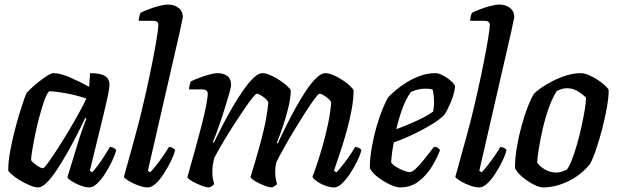

<svg xmlns="http://www.w3.org/2000/svg" viewBox="-20 -820 2699 840"><path d="M147 0Q132 0 110.5 -9Q89 -18 67.5 -31Q46 -44 31.5 -56.5Q17 -69 16 -75Q16 -112 24 -156Q32 -200 43 -243.5Q54 -287 65.5 -324.5Q77 -362 85.5 -386Q94 -410 97 -414Q103 -421 118 -435Q133 -449 152 -464Q171 -479 188 -489.5Q205 -500 214 -500Q243 -500 286 -481.5Q329 -463 370 -440L374 -500Q419 -500 439 -487.5Q459 -475 459 -449Q459 -426 435 -327Q411 -228 373 -73L383 -66Q393 -76 407.5 -95.5Q422 -115 436.5 -137.5Q451 -160 461 -177Q470 -177 478 -172.5Q486 -168 488 -163Q483 -142 470 -114.5Q457 -87 440 -60.5Q423 -34 405 -17Q387 0 371 0Q353 0 331.5 -8.5Q310 -17 293.5 -27.5Q277 -38 275 -45L328 -218Q337 -245 345.5 -268.5Q354 -292 358 -301L353 -304Q337 -270 316 -229Q295 -188 272 -147.5Q249 -107 226.5 -73.5Q204 -40 183.5 -20Q163 0 147 0ZM168 -84Q173 -84 190.5 -108Q208 -132 232.5 -170Q257 -208 282 -250Q307 -292 327.5 -329.5Q348 -367 358 -389Q312 -404 268.5 -412Q225 -420 195 -421Q184 -409 173.5 -379Q163 -349 152.5 -310Q142 -271 134 -232Q126 -193 121 -162.5Q116 -132 116 -119Q125 -107 142 -95.5Q159 -84 168 -84Z M627 0Q609 0 585.5 -8.5Q562 -17 544 -28Q526 -39 522 -46Q525 -57 532.5 -84Q540 -111 550 -147Q560 -183 570.5 -221.5Q581 -260 590 -295Q605 -355 620 -422Q635 -489 647 -550Q659 -611 666 -654.5Q673 -698 673 -711Q673 -729 649 -729H587Q587 -738 589.5 -748Q592 -758 595 -764Q608 -771 630.5 -779.5Q653 -788 676 -794Q699 -800 716 -800Q742 -800 761 -785.5Q780 -771 780 -745Q780 -743 775.5 -724Q771 -705 767 -683L627 -73L637 -66Q647 -76 662.5 -95.5Q678 -115 693.5 -137.5Q709 -160 719 -177Q728 -177 736 -172.5Q744 -168 746 -163Q741 -142 727.5 -114.5Q714 -87 697 -60.5Q680 -34 661.5 -17Q643 0 627 0Z M895 0Q882 0 860 -8.5Q838 -17 820 -27.5Q802 -38 800 -45Q805 -64 815.5 -101Q826 -138 839 -185Q852 -232 864 -279Q871 -307 877 -334.5Q883 -362 886 -382.5Q889 -403 889 -409Q889 -419 883 -424Q877 -429 860 -429H807Q807 -438 810 -448Q813 -458 815 -464Q829 -471 851.5 -479.5Q874 -488 896 -494Q918 -500 931 -500Q958 -500 974.5 -487.5Q991 -475 991 -449Q991 -440 984 -415Q977 -390 967 -357.5Q957 -325 946 -292Q935 -259 925.5 -234Q916 -209 911 -199L915 -195Q932 -230 953 -270.5Q974 -311 997.5 -351.5Q1021 -392 1044.5 -425.5Q1068 -459 1089.5 -479.5Q1111 -500 1128 -500Q1143 -500 1163.5 -491Q1184 -482 1203.5 -469Q1223 -456 1236.5 -443.5Q1250 -431 1252 -425Q1252 -392 1241.5 -349Q1231 -306 1217 -265Q1203 -224 1191 -195L1195 -192Q1211 -227 1231.5 -268Q1252 -309 1274.5 -350Q1297 -391 1320 -425Q1343 -459 1364.5 -479.5Q1386 -500 1404 -500Q1419 -500 1439.5 -491Q1460 -482 1479.5 -469Q1499 -456 1512 -443.5Q1525 -431 1527 -425Q1527 -388 1519 -343.5Q1511 -299 1498.5 -253.5Q1486 -208 1473.5 -169.5Q1461 -131 1452 -105Q1443 -79 1441 -73L1452 -66Q1462 -76 1477.5 -95.5Q1493 -115 1508.5 -137.5Q1524 -160 1534 -177Q1543 -177 1551 -172.5Q1559 -168 1561 -163Q1556 -142 1542.5 -114.5Q1529 -87 1511.5 -60.5Q1494 -34 1476 -17Q1458 0 1442 0Q1424 0 1402.5 -8Q1381 -16 1365.5 -27.5Q1350 -39 1347 -47Q1352 -58 1364 -93.5Q1376 -129 1390 -177Q1404 -225 1415 -277Q1426 -329 1429 -373Q1421 -387 1403.5 -398.5Q1386 -410 1378 -410Q1373 -410 1355.5 -386.5Q1338 -363 1314 -325.5Q1290 -288 1265 -246.5Q1240 -205 1219.5 -168Q1199 -131 1189 -110Q1184 -90 1184 -66Q1184 -54 1186 -41Q1188 -28 1192 -15Q1191 -12 1184 -7.5Q1177 -3 1171 0Q1157 0 1135.5 -8.5Q1114 -17 1096.5 -27.5Q1079 -38 1076 -45Q1082 -65 1095 -108.5Q1108 -152 1126 -219Q1136 -258 1143.5 -297.5Q1151 -337 1154 -373Q1146 -387 1128.5 -398.5Q1111 -410 1103 -410Q1099 -410 1083 -390Q1067 -370 1045 -337.5Q1023 -305 999 -267.5Q975 -230 953.5 -193.5Q932 -157 918 -130Q914 -117 911.5 -100.5Q909 -84 909 -67Q909 -42 917 -15Q910 -5 895 0Z M1729 0Q1714 0 1687.5 -12Q1661 -24 1635 -43.5Q1609 -63 1598 -84Q1598 -128 1606.5 -175.5Q1615 -223 1627.5 -266.5Q1640 -310 1654 -343.5Q1668 -377 1678 -394Q1688 -405 1708 -422.5Q1728 -440 1756.5 -458Q1785 -476 1817.5 -488Q1850 -500 1885 -500Q1900 -500 1920 -489Q1940 -478 1955 -464Q1970 -450 1971 -441Q1967 -408 1952.5 -373.5Q1938 -339 1925 -319Q1908 -300 1871.5 -277.5Q1835 -255 1790.5 -233.5Q1746 -212 1703 -197Q1697 -168 1694.5 -146Q1692 -124 1691 -110Q1697 -100 1713 -90Q1729 -80 1746 -73.5Q1763 -67 1773 -67Q1783 -67 1799 -82Q1815 -97 1832 -118Q1849 -139 1862 -156Q1875 -173 1879 -178Q1888 -178 1895.5 -173Q1903 -168 1905 -163Q1893 -130 1870 -92Q1847 -54 1812.5 -27Q1778 0 1729 0ZM1714 -255Q1761 -272 1805 -292.5Q1849 -313 1875 -332Q1876 -338 1877.5 -349Q1879 -360 1879 -368Q1879 -402 1873 -428Q1864 -431 1856 -431.5Q1848 -432 1839 -432Q1810 -432 1778 -418Q1755 -386 1739.5 -342.5Q1724 -299 1714 -255Z M2077 0Q2059 0 2035.5 -8.5Q2012 -17 1994 -28Q1976 -39 1972 -46Q1975 -57 1982.5 -84Q1990 -111 2000 -147Q2010 -183 2020.5 -221.5Q2031 -260 2040 -295Q2055 -355 2070 -422Q2085 -489 2097 -550Q2109 -611 2116 -654.5Q2123 -698 2123 -711Q2123 -729 2099 -729H2037Q2037 -738 2039.5 -748Q2042 -758 2045 -764Q2058 -771 2080.5 -779.5Q2103 -788 2126 -794Q2149 -800 2166 -800Q2192 -800 2211 -785.5Q2230 -771 2230 -745Q2230 -743 2225.5 -724Q2221 -705 2217 -683L2077 -73L2087 -66Q2097 -76 2112.5 -95.5Q2128 -115 2143.5 -137.5Q2159 -160 2169 -177Q2178 -177 2186 -172.5Q2194 -168 2196 -163Q2191 -142 2177.5 -114.5Q2164 -87 2147 -60.5Q2130 -34 2111.5 -17Q2093 0 2077 0Z M2356 0Q2341 0 2316.5 -12Q2292 -24 2268 -43.5Q2244 -63 2233 -84Q2233 -128 2241.5 -177.5Q2250 -227 2263 -273.5Q2276 -320 2290 -355.5Q2304 -391 2315 -408Q2324 -419 2346 -434.5Q2368 -450 2397 -465Q2426 -480 2458.5 -490Q2491 -500 2521 -500Q2536 -500 2555 -492Q2574 -484 2593.5 -471.5Q2613 -459 2626.5 -446.5Q2640 -434 2643 -425Q2643 -394 2635 -349Q2627 -304 2614.5 -256Q2602 -208 2588 -166.5Q2574 -125 2561 -102Q2521 -53 2465 -26.5Q2409 0 2356 0ZM2415 -65Q2425 -65 2436 -68.5Q2447 -72 2460 -78Q2471 -92 2482.5 -122Q2494 -152 2505 -190.5Q2516 -229 2524.5 -268.5Q2533 -308 2538.5 -341Q2544 -374 2544 -393Q2526 -410 2505.5 -422Q2485 -434 2461 -434Q2450 -434 2439.5 -431Q2429 -428 2416 -422Q2395 -389 2379.5 -344Q2364 -299 2353.5 -252.5Q2343 -206 2337 -167.5Q2331 -129 2330 -109Q2339 -94 2362.5 -79.5Q2386 -65 2415 -65Z"/></svg>

Font: Texturina 72pt 72pt SemiBold
Style: Italic
Weight: 600
Italic angle: -11°
Designer: Guillermo Torres Carreño
Foundry: Omnibus-Type
Version: Version 1.002; ttfautohint (v1.8.3)